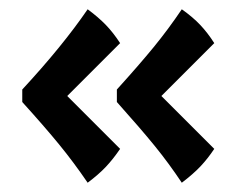

<svg xmlns="http://www.w3.org/2000/svg" viewBox="-20 -429 521 414"><path d="M28 -209V-236Q115 -330 169 -409Q192 -392 208 -375.5Q224 -359 239 -336L125 -222L239 -108Q224 -86 208.5 -69.5Q193 -53 169 -35Q139 -79 107.5 -117.5Q76 -156 28 -209ZM232 -209V-236Q280 -289 311.5 -327.5Q343 -366 372 -409Q396 -392 412 -375Q428 -358 442 -336L328 -222L442 -108Q428 -87 412.5 -70.5Q397 -54 372 -35Q344 -77 313.5 -114.5Q283 -152 232 -209Z"/></svg>

Font: Mirza Medium
Style: Regular
Weight: 500
Designer: Arabic design by Kourosh Beigpour, Latin design by Eduardo Tunni, engineering by Lasse Fister
Version: Version 1.0010g